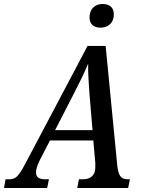

<svg xmlns="http://www.w3.org/2000/svg" viewBox="-65 -945 711 965"><path d="M440 -806C473 -806 507 -824 507 -874C507 -910 482 -925 451 -925C414 -925 385 -902 385 -857C385 -822 408 -806 440 -806ZM-45 0H172L181 -44H163C131 -44 116 -54 116 -78C116 -92 121 -111 133 -136L186 -239H404L414 -127C414 -121 414 -110 414 -103C414 -63 389 -44 352 -44H332L323 0H579L588 -44H575C541 -44 529 -66 524 -117L466 -714H375L62 -122C28 -58 14 -44 -19 -44H-37ZM308 -478C340 -540 358 -577 378 -625C377 -577 381 -528 385 -469L400 -291H212Z"/></svg>

Font: Noto Serif Condensed Medium
Style: Italic
Weight: 500
Width: 3
Italic angle: -12°
Designer: Monotype Design Team
Foundry: Monotype Imaging Inc.
Version: Version 2.013